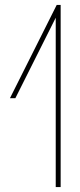

<svg xmlns="http://www.w3.org/2000/svg" viewBox="-20 -769 325 780"><path d="M45.4 -376 42.4 -370H20.4L27.4 -384L207.4 -743L210.4 -749H226.4V-739V-19V-9H206.4V-19V-697Z"/></svg>

Font: Nordica Plus
Style: NordicaClassicUltraLightCond
Weight: 300
Version: Version 1.01